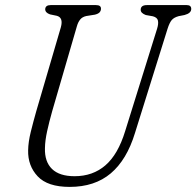

<svg xmlns="http://www.w3.org/2000/svg" viewBox="-20 -720 771 754"><path d="M471.5 -205 597 -607.5Q603 -627 600.2 -639.2Q597.5 -651.5 580.5 -656L552.5 -661Q532.5 -668.5 532.5 -681.5Q532.5 -700 557 -700H713.5Q731 -700 731 -685Q731 -668 704.5 -661L681.5 -656.5Q663 -651.5 654.2 -641Q645.5 -630.5 638 -607L510 -197.5Q478 -92.5 415 -39.2Q352 14 253.5 14Q167 14 128 -27.5Q89 -69 90.5 -130Q91 -162.5 101 -202.8Q111 -243 122.5 -283.5L219 -613Q229.5 -651 203 -658L176.5 -663.5Q157.5 -670 157.5 -684Q158.5 -700 179 -700H357Q377 -700 376.5 -685.5Q376.5 -678 371.5 -672Q366.5 -666 353 -662.5L318.5 -657Q303 -653.5 294.8 -643.2Q286.5 -633 282 -617L185 -283.5Q173 -241 165 -204.5Q157 -168 156.5 -138Q155 -85 184.2 -56.5Q213.5 -28 273 -28Q344.5 -28 394 -70.8Q443.5 -113.5 471.5 -205Z"/></svg>

Font: Fraunces 144pt S100 Light
Style: Italic
Weight: 300
Italic angle: -16°
Version: Version 1.000; ttfautohint (v1.8.3)